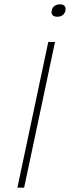

<svg xmlns="http://www.w3.org/2000/svg" viewBox="-20 -863 322 883"><path d="M202 -670 60 0H91L233 -670ZM218 -814C214 -797 223 -786 244 -786C264 -786 277 -797 281 -814V-815C284 -832 276 -843 256 -843C235 -843 221 -832 218 -815Z"/></svg>

Font: LT Wave Thin
Style: Italic
Weight: 100
Designer: Daniel Lyons
Version: Version 2.5 (Glyphs App)